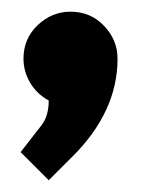

<svg xmlns="http://www.w3.org/2000/svg" viewBox="-20 -160 240 327"><path d="M180.2 -60.1Q180.2 29.8 104 106L63 147L15.1 99.1L50.8 53.2Q63 37.1 63 11.2Q42.5 0 31.2 -19.3Q20 -38.6 20 -60.1Q20 -94.2 44.2 -117.2Q68.4 -140.1 100.1 -140.1Q134.3 -140.1 157.2 -116Q180.2 -91.8 180.2 -60.1Z"/></svg>

Font: Zantroke
Style: Regular
Weight: 500
Foundry: gluk
Version: Version 0.36